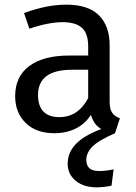

<svg xmlns="http://www.w3.org/2000/svg" viewBox="-20 -559 584 823"><path d="M265 -539Q358 -539 404 -493.5Q450 -448 450 -364V-123Q450 -91 461 -75.5Q472 -60 494 -52L473 12Q427 7 400.5 -15.5Q374 -38 365 -86L358 -123V-360Q358 -416 331 -440Q304 -464 248 -464Q219 -464 183 -457Q147 -450 106 -436L83 -503Q132 -521 176.5 -530Q221 -539 265 -539ZM373 -321V-260H289Q216 -260 179.5 -233Q143 -206 143 -152Q143 -105 166 -81Q189 -57 234 -57Q279 -57 311.5 -81.5Q344 -106 367 -157L379 -82Q353 -34 310.5 -11Q268 12 213 12Q135 12 90 -32Q45 -76 45 -147Q45 -231 105.5 -276Q166 -321 277 -321ZM473 12Q402 43 376 69.5Q350 96 350 126Q350 150 363 162Q376 174 406 174Q433 174 467 167L458 237Q423 244 395 244Q338 244 304 215.5Q270 187 270 143Q270 88 316 48Q362 8 459 -21Z"/></svg>

Font: Firava
Style: Regular
Weight: 400
Designer: Carrois Corporate & Edenspiekermann AG
Foundry: Greg Finn Gibson
Version: Version 5.000